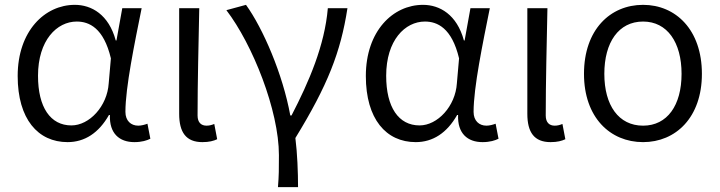

<svg xmlns="http://www.w3.org/2000/svg" viewBox="-20 -574 2972 793"><path d="M259 13C330 13 388 -25 430 -99H434C431 -23 473 13 535 13C566 13 587 6 601 -1L589 -63C578 -59 564 -55 551 -55C521 -55 498 -75 498 -112C498 -213 536 -396 565 -540H485L461 -407H458C429 -514 358 -554 289 -554C165 -554 53 -446 53 -260C53 -82 137 13 259 13ZM275 -56C188 -56 137 -131 137 -261C137 -408 215 -485 297 -485C348 -485 408 -459 438 -333L429 -230C423 -135 349 -56 275 -56Z M816 13C844 13 862 8 877 1L865 -62C853 -57 843 -55 833 -55C811 -55 796 -68 796 -97C796 -234 800 -391 803 -540H720V-104C720 -28 748 13 816 13Z M1128 199H1211C1211 137 1208 60 1200 -4C1333 -221 1387 -358 1415 -540H1334C1321 -386 1256 -236 1184 -97H1179C1148 -268 1066 -457 996 -554L915 -532C1023 -391 1132 -118 1132 67C1132 125 1132 150 1128 199Z M1697 13C1768 13 1826 -25 1868 -99H1872C1869 -23 1911 13 1973 13C2004 13 2025 6 2039 -1L2027 -63C2016 -59 2002 -55 1989 -55C1959 -55 1936 -75 1936 -112C1936 -213 1974 -396 2003 -540H1923L1899 -407H1896C1867 -514 1796 -554 1727 -554C1603 -554 1491 -446 1491 -260C1491 -82 1575 13 1697 13ZM1713 -56C1626 -56 1575 -131 1575 -261C1575 -408 1653 -485 1735 -485C1786 -485 1846 -459 1876 -333L1867 -230C1861 -135 1787 -56 1713 -56Z M2254 13C2282 13 2300 8 2315 1L2303 -62C2291 -57 2281 -55 2271 -55C2249 -55 2234 -68 2234 -97C2234 -234 2238 -391 2241 -540H2158V-104C2158 -28 2186 13 2254 13Z M2636 13C2771 13 2879 -89 2879 -269C2879 -451 2771 -554 2636 -554C2500 -554 2392 -451 2392 -269C2392 -89 2500 13 2636 13ZM2636 -55C2535 -55 2476 -139 2476 -269C2476 -399 2535 -485 2636 -485C2736 -485 2795 -399 2795 -269C2795 -139 2736 -55 2636 -55Z"/></svg>

Font: Noto Sans HK DemiLight
Style: Regular
Weight: 350
Designer: Ryoko NISHIZUKA 西塚涼子 (kana, bopomofo & ideographs); Paul D. Hunt (Latin, Greek & Cyrillic); Sandoll Communications 산돌커뮤니
Foundry: Adobe
Version: Version 2.004;hotconv 1.0.118;makeotfexe 2.5.65603